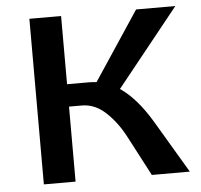

<svg xmlns="http://www.w3.org/2000/svg" viewBox="-49 -709 796 760"><g transform="rotate(-5 349.0 -329.0)"><path d="M551 -209 675 0H524L439 -162Q408 -220 365.5 -259Q323 -298 272 -298H221V0H95V-658H221V-387H309Q320 -387 338 -385L519 -658H675L428 -350Q493 -306 551 -209Z"/></g></svg>

Font: Ysabeau SC
Style: Bold
Weight: 700
Designer: Christian Thalmann (Catharsis Fonts)
Version: Version 0.003